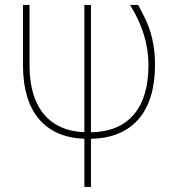

<svg xmlns="http://www.w3.org/2000/svg" viewBox="-20 -548 707 771"><path d="M345.2 -528.3V-16.6Q459 -19 517.6 -88.4Q576.2 -157.7 576.2 -287.1Q576.2 -410.2 502 -528.3H534.7L558.6 -482.4Q602.5 -396.5 602.5 -288.1Q602.5 -146.5 536.4 -69.8Q470.2 6.8 345.2 9.3V202.6H318.8V9.3Q200.2 4.9 136.7 -69.8Q73.2 -144.5 72.3 -283.2V-528.3H98.6V-280.3Q100.1 -156.2 156.7 -88.9Q213.4 -21.5 318.8 -17.1V-528.3Z"/></svg>

Font: Roboto Thin
Style: Regular
Weight: 250
Designer: Google
Version: Version 2.134; 2016